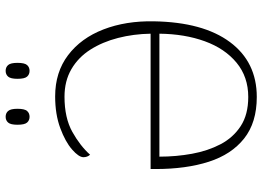

<svg xmlns="http://www.w3.org/2000/svg" viewBox="-148 -796 953 698"><g transform="rotate(-90 329.0 -447.5)"><path d="M325 9Q232 9 174 -37Q116 -83 89.5 -165.5Q63 -248 63 -359V-377H555Q554 -439 539.5 -495.5Q525 -552 497 -596Q469 -640 426 -665Q383 -690 326 -690Q249 -690 198 -661.5Q147 -633 115 -597Q106 -607 106 -621Q106 -638 134 -662.5Q162 -687 212 -705.5Q262 -724 327 -724Q415 -724 477 -677Q539 -630 570.5 -548.5Q602 -467 600 -365Q597 -186 524.5 -88.5Q452 9 325 9ZM325 -22Q398 -22 449.5 -64.5Q501 -107 527.5 -180Q554 -253 555 -345H108Q108 -284 118.5 -226.5Q129 -169 153 -123Q177 -77 219 -49.5Q261 -22 325 -22ZM420 -817Q407 -817 399 -826Q391 -835 391 -861Q391 -886 399 -895Q407 -904 420 -904Q433 -904 441 -895Q449 -886 449 -861Q449 -835 441 -826Q433 -817 420 -817ZM253 -817Q240 -817 232 -826Q224 -835 224 -861Q224 -886 232 -895Q240 -904 253 -904Q266 -904 274 -895Q282 -886 282 -861Q282 -835 274 -826Q266 -817 253 -817Z"/></g></svg>

Font: Noto Serif ExtraLight
Style: Regular
Weight: 200
Designer: Monotype Design Team
Foundry: Monotype Imaging Inc.
Version: Version 2.015; ttfautohint (v1.8.4.7-5d5b)